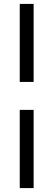

<svg xmlns="http://www.w3.org/2000/svg" viewBox="-20 -760 273 982"><path d="M81 -341V-740H152V-341ZM81 202V-198H152V202Z"/></svg>

Font: Lexend Light
Style: Regular
Weight: 300
Designer: Bonnie Shaver-Troup, Thomas Jockin
Foundry: Lexend
Version: Version 1.007; ttfautohint (v1.8.3)